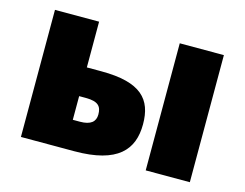

<svg xmlns="http://www.w3.org/2000/svg" viewBox="-81 -680 1029 807"><g transform="rotate(15 433.0 -276.5)"><path d="M66 0H298C487 0 548 -73 548 -184C548 -292 495 -354 321 -354H258V-553H66ZM609 0H801V-553H609ZM258 -126V-229H287C343 -229 356 -209 356 -175C356 -144 336 -126 289 -126Z"/></g></svg>

Font: Noto Sans UI Black
Style: Regular
Weight: 900
Designer: Monotype Design Team
Foundry: Monotype Imaging Inc.
Version: Version 1.901